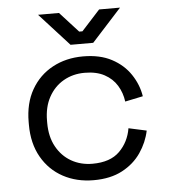

<svg xmlns="http://www.w3.org/2000/svg" viewBox="-51 -737 701 798"><g transform="rotate(-5 299.5 -338.5)"><path d="M59.5 -238.8V-249.8Q59.5 -328.5 92 -385.1Q124.5 -441.8 180.8 -472.1Q237 -502.5 308.2 -502.5Q378.5 -502.5 427.6 -476.4Q476.8 -450.2 505.2 -407.5Q533.8 -364.8 541.5 -315.8L466.8 -300.2Q462 -337 443.5 -367.4Q425 -397.8 391.6 -415.9Q358.2 -434 309 -434Q259.8 -434 220.6 -411.5Q181.5 -389 158.8 -347.5Q136 -306 136 -248.5V-240Q136 -182.5 158.8 -141Q181.5 -99.5 220.6 -77Q259.8 -54.5 309 -54.5Q383.2 -54.5 422.1 -93Q461 -131.5 470.5 -188.5L545.2 -172.2Q535.2 -123.8 506 -81Q476.8 -38.2 427.6 -12.1Q378.5 14 308.2 14Q237 14 180.8 -16.4Q124.5 -46.8 92 -103.8Q59.5 -160.8 59.5 -238.8ZM261 -555 137.2 -691H224.5L301.5 -606.5H315L392 -691H479.2L355.5 -555Z"/></g></svg>

Font: Space 7353
Style: Regular
Weight: 400
Designer: Christine Claussen + Ruben Lyon  (Space 7353)
Version: Version 1.000;FEAKit 1.0